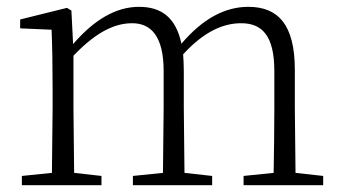

<svg xmlns="http://www.w3.org/2000/svg" viewBox="-20 -542 1001 562"><path d="M779 0H926V-27L845 -36L843 -226V-338C843 -471 793 -522 707 -522C639 -522 574 -488 511 -414C495 -491 452 -522 387 -522C321 -522 257 -486 194 -413L189 -511L176 -519L39 -485V-459L131 -455C133 -405 134 -350 134 -282V-226L132 -36L44 -27V0H277V-27L197 -36L195 -226V-379C265 -452 319 -474 367 -474C422 -474 459 -436 459 -334V-226L457 -36L369 -27V0H601V-27L520 -36L518 -226V-335C518 -353 517 -369 516 -383C582 -455 639 -474 686 -474C746 -474 783 -439 783 -334V-226C783 -171 782 -90 781 -36L693 -27V0Z"/></svg>

Font: Noto Serif CJK SC ExtraLight
Style: Regular
Weight: 200
Designer: Ryoko NISHIZUKA 西塚涼子 (kana & ideographs); Frank Grießhammer (Latin, Greek & Cyrillic); Wenlong ZHANG 张文龙 (bopomofo); San
Foundry: Adobe
Version: Version 2.001;hotconv 1.1.0;makeotfexe 2.6.0